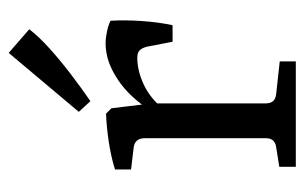

<svg xmlns="http://www.w3.org/2000/svg" viewBox="-146 -536 683 430"><g transform="rotate(-90 195.0 -321.5)"><path d="M160 -321Q173 -345 196.5 -369.5Q220 -394 250.5 -410Q281 -426 313 -426Q324 -426 338.5 -423Q353 -420 363 -415Q365 -385 362.5 -346.5Q360 -308 353 -276H316L305 -333Q302 -345 296.5 -350Q291 -355 280 -355Q251 -355 220 -340.5Q189 -326 164 -295ZM178 -322V-67Q178 -46 199 -44L272 -36V0H36V-37L80 -44Q100 -47 100 -67V-338Q100 -360 80 -363L30 -369V-405Q59 -414 92.5 -419Q126 -424 155 -425L167 -413ZM159 -486 291 -643 344 -597Q329 -577 302 -552.5Q275 -528 243.5 -504Q212 -480 183 -460Z"/></g></svg>

Font: Rasa
Style: Regular
Weight: 400
Designer: Anna Giedrys (Yrsa+Rasa design), David Brezina (Yrsa art-direction, Rasa art-direction, design)
Foundry: Rosetta Type Foundry
Version: Version 2.004